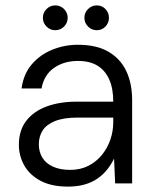

<svg xmlns="http://www.w3.org/2000/svg" viewBox="-20 -680 571 712"><path d="M232 12Q171 12 130.5 -9.5Q90 -31 70 -66.5Q50 -102 50 -143Q50 -196 77 -231.5Q104 -267 152.5 -285Q201 -303 264 -303H400Q400 -352 385 -385.5Q370 -419 341.5 -436.5Q313 -454 269 -454Q217 -454 180 -428Q143 -402 134 -352H60Q67 -405 97.5 -441Q128 -477 173.5 -495.5Q219 -514 269 -514Q338 -514 382.5 -488Q427 -462 448.5 -416Q470 -370 470 -309V0H407L403 -92Q393 -71 378 -52Q363 -33 342.5 -18.5Q322 -4 294.5 4Q267 12 232 12ZM240 -50Q278 -50 307.5 -65Q337 -80 357.5 -105Q378 -130 389 -161.5Q400 -193 400 -227V-244H269Q216 -244 184 -231Q152 -218 138 -196Q124 -174 124 -145Q124 -117 137 -95.5Q150 -74 176.5 -62Q203 -50 240 -50ZM185 -568Q166 -568 152.5 -581.5Q139 -595 139 -614Q139 -633 152.5 -646.5Q166 -660 185 -660Q204 -660 217.5 -646.5Q231 -633 231 -614Q231 -595 217.5 -581.5Q204 -568 185 -568ZM339 -568Q320 -568 306.5 -581.5Q293 -595 293 -614Q293 -633 306.5 -646.5Q320 -660 339 -660Q358 -660 371 -646.5Q384 -633 384 -614Q384 -595 371 -581.5Q358 -568 339 -568Z"/></svg>

Font: DM Sans 16pt Light
Style: Regular
Weight: 300
Version: Version 4.004;gftools[0.9.30]